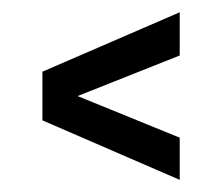

<svg xmlns="http://www.w3.org/2000/svg" viewBox="-20 -336 365 316"><path d="M275.8 -244.7V-315.8L49.8 -218V-137.9L275.8 -40V-109.4L107.7 -177.9Z"/></svg>

Font: Gidugu
Style: Regular
Weight: 400
Designer: Purushoth Kumar Guthula
Foundry: Silicon Andhra, USA.
Version: Version 1.0.5; ttfautohint (v1.2.25-373a) -l 7 -r 28 -G 50 -